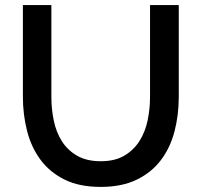

<svg xmlns="http://www.w3.org/2000/svg" viewBox="-20 -730 792 755"><path d="M376 -96Q432 -96 469 -118Q506 -140 528.5 -175.5Q551 -211 560.5 -256.5Q570 -302 570 -350V-710H683V-350Q683 -277 666 -212.5Q649 -148 612 -99.5Q575 -51 516.5 -23Q458 5 376 5Q291 5 232.5 -24.5Q174 -54 138 -103.5Q102 -153 86 -217Q70 -281 70 -350V-710H182V-350Q182 -301 191.5 -255.5Q201 -210 223.5 -174.5Q246 -139 283.5 -117.5Q321 -96 376 -96Z"/></svg>

Font: Oxford Sans SemiBold
Style: Regular
Weight: 600
Designer: Matt McInerney, Pablo Impallari, Rodrigo Fuenzalida
Foundry: Matt McInerney, Pablo Impallari, Rodrigo Fuenzalida
Version: Version 3.000g; ttfautohint (v1.5) -l 8 -r 28 -G 28 -x 14 -D